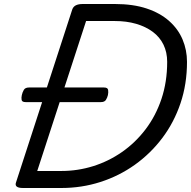

<svg xmlns="http://www.w3.org/2000/svg" viewBox="-20 -939 954 959"><path d="M95 0Q50 0 60 -28L341 -892Q346 -906 359 -912.5Q372 -919 394 -919H554Q645 -919 712.5 -896.5Q780 -874 825 -834Q870 -794 892 -741.5Q914 -689 914 -630Q914 -519 881.5 -423Q849 -327 790.5 -249.5Q732 -172 653.5 -116Q575 -60 481.5 -30Q388 0 287 0ZM166 -85H287Q368 -85 445 -109Q522 -133 589 -179.5Q656 -226 707 -293Q758 -360 786.5 -445Q815 -530 815 -630Q815 -678 796.5 -716Q778 -754 743 -780Q708 -806 660 -820Q612 -834 553 -834H410ZM108 -429Q90 -429 88 -440Q86 -451 89 -464Q92 -478 99 -490Q106 -502 125 -502H499Q518 -502 520 -490Q522 -478 519 -464Q516 -451 509 -440Q502 -429 484 -429Z"/></svg>

Font: Playwrite DE LA
Style: Regular
Weight: 400
Designer: Veronika Burian, José Scaglione
Foundry: TypeTogether
Version: Version 1.002